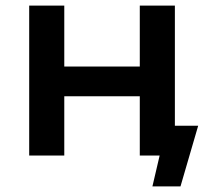

<svg xmlns="http://www.w3.org/2000/svg" viewBox="-20 -554 752 684"><path d="M84 0V-534H209V-317H478V-534H603V0H478V-211H209V0ZM523 110 556 -31 632 0H478V-106H686L623 110Z"/></svg>

Font: MOST Montserrat SemiBold
Style: Regular
Weight: 600
Designer: Julieta Ulanovsky
Foundry: Julieta Ulanovsky
Version: Version 8.000;March 11, 2024;FontCreator 15.0.0.2926 64-bit